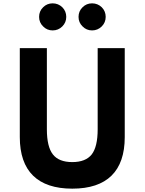

<svg xmlns="http://www.w3.org/2000/svg" viewBox="-20 -1113 866 1149"><path d="M531 -931C553.5 -931 573 -939 589 -955C604.5 -970.5 612.5 -989.5 612.5 -1012C612.5 -1034.5 604.5 -1054 589 -1069.5C573 -1085 553.5 -1093 531 -1093C508.5 -1093 489.5 -1085 474 -1069.5C458 -1054 450 -1034.5 450 -1012C450 -989.5 458 -970.5 474 -955C489.5 -939 508.5 -931 531 -931ZM295 -931C317.5 -931 337 -939 353 -955C368.5 -970.5 376.5 -989.5 376.5 -1012C376.5 -1034.5 368.5 -1054 353 -1069.5C337 -1085 317.5 -1093 295 -1093C272.5 -1093 253.5 -1085 238 -1069.5C222 -1054 214 -1034.5 214 -1012C214 -989.5 222 -970.5 238 -955C253.5 -939 272.5 -931 295 -931ZM412.5 16C620 16 726.5 -88.5 726.5 -292.5V-825H564.5V-339C564.5 -269.5 552.5 -219.5 529 -189C505 -158.5 466 -143 412.5 -143C359 -143 320 -158.5 296.5 -189C272.5 -219.5 260.5 -269.5 260.5 -339V-825H98.5V-292.5C98.5 -88.5 206 16 412.5 16Z"/></svg>

Font: Spartan
Style: Bold
Weight: 700
Designer: Matt Bailey, Mirko Velimirovic
Foundry: Matt Bailey
Version: Version 1.003